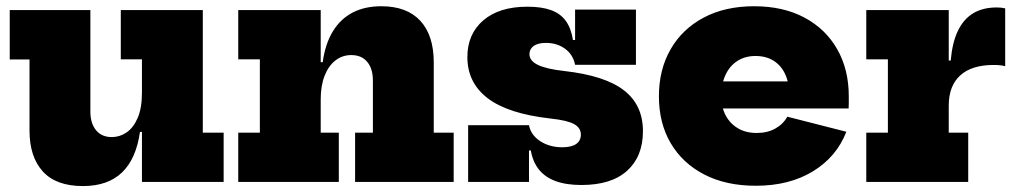

<svg xmlns="http://www.w3.org/2000/svg" viewBox="-20 -598 3331 631"><path d="M446.5 -403H377V-565H646.5V-162H715V0H446.5ZM277 -565V-231Q277 -193 295.5 -170.2Q314 -147.5 347.5 -147.5Q373.5 -147.5 396 -162.8Q418.5 -178 432.5 -210.5Q446.5 -243 446.5 -294L476 -164.5H440Q427.5 -76 381 -31.2Q334.5 13.5 252.5 13.5Q164 13.5 120.5 -34.8Q77 -83 77 -168.5V-402.5H12V-565Z M1034 -162H1093.5V0H763V-162H834V-403H763V-565H1034ZM1205.5 -162V-333.5Q1205.5 -372 1187 -394.5Q1168.5 -417 1134.5 -417Q1105 -417 1082.2 -399.2Q1059.5 -381.5 1046.8 -349Q1034 -316.5 1034 -271L1004.5 -393.5H1040.5Q1049 -454.5 1074.2 -495.5Q1099.5 -536.5 1139.5 -557Q1179.5 -577.5 1233 -577.5Q1317 -577.5 1361.2 -529.8Q1405.5 -482 1405.5 -393V-162H1471V0H1147V-162Z M1891 10Q1840.5 10 1806 -2.8Q1771.5 -15.5 1751.2 -40.8Q1731 -66 1724.5 -103.5H1701.5L1718.5 -186.5Q1724.5 -154.5 1755.2 -134.2Q1786 -114 1828 -114Q1858 -114 1873.5 -124.8Q1889 -135.5 1889 -156Q1889 -177.5 1867 -190Q1845 -202.5 1789 -208.5Q1650 -224 1583 -275Q1516 -326 1516 -410.5Q1516 -486 1568.2 -531Q1620.5 -576 1713.5 -576Q1759.5 -576 1790.8 -564.8Q1822 -553.5 1839.5 -529.2Q1857 -505 1863 -466.5H1886L1870 -385Q1863.5 -418.5 1837 -437.8Q1810.5 -457 1774.5 -457Q1748 -457 1734 -447Q1720 -437 1720 -420Q1720 -398 1748.2 -384.5Q1776.5 -371 1835.5 -364.5Q1968 -349.5 2030.5 -301.2Q2093 -253 2093 -167Q2093 -84 2041.2 -37Q1989.5 10 1891 10ZM1518.5 0V-186.5H1718.5V0ZM1870 -385V-566.5H2070V-385Z M2464 12.5Q2366 12.5 2294.5 -24.5Q2223 -61.5 2184.2 -127.5Q2145.5 -193.5 2145.5 -281.5Q2145.5 -369.5 2184 -436.2Q2222.5 -503 2292.8 -540.2Q2363 -577.5 2458.5 -577.5Q2554 -577.5 2623.8 -540.2Q2693.5 -503 2731.5 -436.2Q2769.5 -369.5 2769.5 -281.5Q2769.5 -269.5 2769.5 -259.8Q2769.5 -250 2769 -241.5H2572Q2573 -252 2573.2 -263.2Q2573.5 -274.5 2573.5 -287.5Q2573.5 -326.5 2560.2 -354.8Q2547 -383 2522.2 -398.5Q2497.5 -414 2463 -414Q2429 -414 2403.8 -398Q2378.5 -382 2364.5 -352.2Q2350.5 -322.5 2350.5 -281.5Q2350.5 -246 2364.8 -219Q2379 -192 2405 -176.5Q2431 -161 2467 -161Q2502 -161 2528 -175.5Q2554 -190 2567.5 -214.5L2761.5 -165Q2729.5 -82.5 2651.8 -35Q2574 12.5 2464 12.5ZM2273 -241.5V-330.5H2625.5L2631.5 -241.5Z M3098 -162H3162V0H2827V-162H2898V-403H2827V-565H3098ZM3283.5 -380.5Q3275.5 -382.5 3266.8 -383.5Q3258 -384.5 3245.5 -384.5Q3173.5 -384.5 3135.8 -350.2Q3098 -316 3098 -250.5L3068.5 -399H3104.5Q3109.5 -457.5 3127.8 -496Q3146 -534.5 3177.8 -554Q3209.5 -573.5 3256 -573.5Q3263.5 -573.5 3270.2 -572.8Q3277 -572 3283.5 -570.5Z"/></svg>

Font: Hepta Slab ExtraBold
Style: Regular
Weight: 800
Designer: Michael LaGattuta
Foundry: Michael LaGattuta
Version: Version 1.102